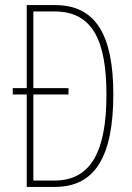

<svg xmlns="http://www.w3.org/2000/svg" viewBox="-20 -734 519 754"><path d="M197 -714H85V-388H30V-363H85V0H196C356 0 425 -124 425 -364C425 -596 356 -714 197 -714ZM195 -689C346 -689 398 -570 398 -362C398 -141 338 -25 194 -25H111V-363H249V-388H111V-689Z"/></svg>

Font: Noto Sans Oriya ExtCond Thin
Style: Regular
Weight: 100
Width: 2
Designer: Amélie Bonet and Sol Matas
Foundry: Google LLC
Version: Version 2.006